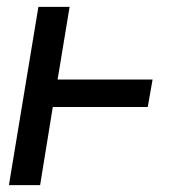

<svg xmlns="http://www.w3.org/2000/svg" viewBox="-20 -540 540 560"><path d="M6 0 92 -520H183L148 -308H425L411 -228H134L97 0Z"/></svg>

Font: Iosevka SS04 Medium
Style: Italic
Weight: 500
Italic angle: -9°
Monospace: yes
Designer: Belleve Invis
Foundry: Belleve Invis
Version: Version 19.0.0; ttfautohint (v1.8.4)